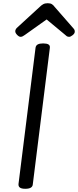

<svg xmlns="http://www.w3.org/2000/svg" viewBox="-20 -1160 485 1194"><path d="M137 14Q115 14 104.5 7Q94 0 95 -15L201 -863Q203 -877 214.5 -883.5Q226 -890 248 -890Q271 -890 281.5 -883.5Q292 -877 290 -862L184 -14Q183 0 171.5 7Q160 14 137 14ZM108 -931Q98 -931 86.5 -943Q75 -955 75 -965Q75 -971 77 -975.5Q79 -980 83 -985L228 -1118Q238 -1128 249 -1134Q260 -1140 277 -1140Q294 -1140 303.5 -1133.5Q313 -1127 320 -1117L438 -982Q443 -976 444 -971.5Q445 -967 445 -963Q445 -952 432 -941.5Q419 -931 410 -931Q401 -931 395 -935Q389 -939 382 -946L270 -1039L135 -943Q128 -938 121.5 -934.5Q115 -931 108 -931Z"/></svg>

Font: Playwrite GB S
Style: Italic
Weight: 400
Italic angle: -7°
Designer: Veronika Burian, José Scaglione
Foundry: TypeTogether
Version: Version 1.000